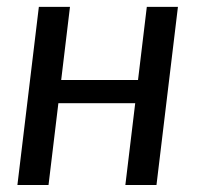

<svg xmlns="http://www.w3.org/2000/svg" viewBox="-20 -526 568 546"><path d="M486 -506.5 425 0H336.5L364.5 -232.5H146L118 0H29.5L90.5 -506.5H179L154 -298.5H372.5L397.5 -506.5Z"/></svg>

Font: Lato 2
Style: Italic
Weight: 400
Italic angle: -7°
Designer: Lukasz Dziedzic with Adam Twardoch and Botio Nikoltchev
Foundry: tyPoland Lukasz Dziedzic
Version: Version 2.015; 2015-08-06; http://www.latofonts.com/